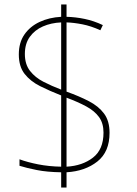

<svg xmlns="http://www.w3.org/2000/svg" viewBox="-20 -779 610 857"><path d="M253 -10Q190 -11 144.5 -20Q99 -29 67 -39V-68Q102 -55 150 -45.5Q198 -36 253 -35V-353Q202 -373 159 -394.5Q116 -416 90 -449Q64 -482 64 -536Q64 -589 89 -625Q114 -661 156.5 -681Q199 -701 253 -704V-759H277V-704Q317 -703 358 -694.5Q399 -686 439 -667L428 -644Q386 -663 347.5 -670.5Q309 -678 277 -679V-370Q333 -350 376.5 -327.5Q420 -305 444.5 -272Q469 -239 469 -186Q469 -101 414.5 -58Q360 -15 277 -10V58H253ZM277 -35Q348 -39 395 -75.5Q442 -112 442 -187Q442 -229 422 -256.5Q402 -284 365 -304Q328 -324 277 -343ZM253 -679Q208 -677 171.5 -661Q135 -645 113 -614.5Q91 -584 91 -538Q91 -492 114 -462.5Q137 -433 174 -414Q211 -395 253 -379Z"/></svg>

Font: Noto Sans Hebrew Thin
Style: Regular
Weight: 250
Designer: Monotype Design Team
Foundry: Monotype Imaging Inc.
Version: Version 2.003